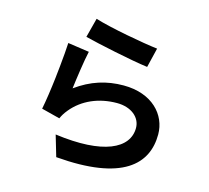

<svg xmlns="http://www.w3.org/2000/svg" viewBox="-119 -943 1237 1138"><g transform="rotate(15 500.0 -374.5)"><path d="M729 -726C642 -736 432 -774 337 -804L306 -685C384 -665 599 -619 700 -606L729 -726ZM867 -236C867 -357 770 -464 595 -464C490 -464 397 -435 306 -369C313 -426 330 -548 343 -603L212 -622C210 -582 206 -535 201 -486L200 -475C198 -457 196 -438 194 -420L193 -409C184 -331 173 -256 163 -206L276 -177C285 -197 294 -212 312 -234C375 -310 471 -353 584 -353C671 -353 730 -304 730 -239C730 -112 580 -38 280 -79L318 50C734 85 867 -54 867 -236Z"/></g></svg>

Font: Glow Sans TC Normal
Style: Bold
Weight: 700
Designer: Ryoko NISHIZUKA (kana, bopomofo & ideographs); Paul D. Hunt (Latin, Greek & Cyrillic); Sandoll Communications, Soo-young
Version: Version 0.93